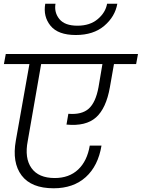

<svg xmlns="http://www.w3.org/2000/svg" viewBox="-20 -1030 761 1031"><path d="M223 -1010H278Q270 -963 299 -927.5Q328 -892 396 -892Q463 -892 505 -927.5Q547 -963 555 -1010H610Q598 -941 540 -891.5Q482 -842 387 -842Q292 -842 251.5 -891.5Q211 -941 223 -1010ZM1 -686 11 -740H721L711 -686H592L570 -561Q550 -448 495.5 -399.5Q441 -351 337 -361L347 -419Q419 -413 456.5 -446.5Q494 -480 509 -562L530 -686H201L129 -273Q111 -181 149 -127.5Q187 -74 274 -74Q351 -74 399.5 -119.5Q448 -165 462 -248H525Q507 -139 440.5 -79Q374 -19 268 -19Q148 -19 96 -88Q44 -157 65 -275L138 -686Z"/></svg>

Font: Poppins Light
Style: Italic
Weight: 300
Italic angle: -10°
Designer: Ninad Kale (Devanagari), Jonny Pinhorn (Latin)
Foundry: Indian Type Foundry
Version: Version 3.200;PS 1.000;hotconv 16.6.54;makeotf.lib2.5.65590